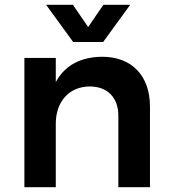

<svg xmlns="http://www.w3.org/2000/svg" viewBox="-20 -775 706 795"><path d="M283 -601H407L519 -755H408L345 -663L282 -755H171ZM403 -540C316 -539 249 -506 211 -435V-535H81V0H211V-263C211 -351 263 -416 351 -417C425 -417 470 -371 470 -296V0H601V-334C601 -461 526 -540 403 -540Z"/></svg>

Font: Montserrat_SPRD_medium Medium
Style: Regular
Weight: 400
Designer: Julieta Ulanovsky edited by Nelly Hempel
Foundry: Julieta Ulanovsky
Version: Version 4.000;PS 004.000;hotconv 1.0.88;makeotf.lib2.5.64775